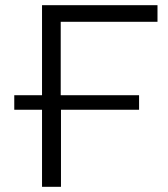

<svg xmlns="http://www.w3.org/2000/svg" viewBox="-20 -720 648 740"><path d="M587 -636V-700H142V-353H35V-297H142V0H215V-297H516V-353H214V-636Z"/></svg>

Font: Talent
Style: Regular
Weight: 400
Designer: Mike Powis
Version: Version 1.001;hotconv 1.0.109;makeotfexe 2.5.65596